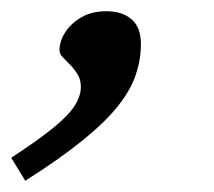

<svg xmlns="http://www.w3.org/2000/svg" viewBox="-97 -146 381 342"><path d="M-77 135Q-28 103 -1.2 81Q25.5 59 36.2 42Q47 25 47 9Q47 -4 41.2 -13.5Q35.5 -23 28 -30.5Q20.5 -38 14.8 -44Q9 -50 9 -56.5Q9 -73 19.5 -89Q30 -105 48.5 -115.5Q67 -126 92.5 -126Q120.5 -126 137.2 -111.8Q154 -97.5 154 -67.5Q154 -40.5 145.2 -13.8Q136.5 13 114 41.8Q91.5 70.5 51.2 103.2Q11 136 -52 176Z"/></svg>

Font: Newsreader 7pt
Style: Italic
Weight: 400
Italic angle: -17°
Designer: Hugues Gentile
Foundry: Production Type
Version: Version 1.003